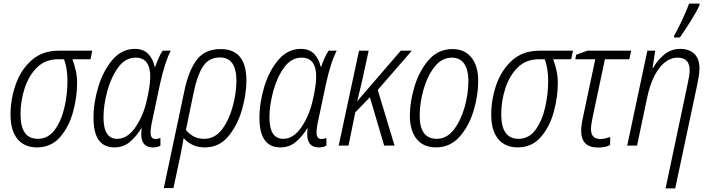

<svg xmlns="http://www.w3.org/2000/svg" viewBox="-20 -816 3986 1076"><path d="M187 10Q266 10 316 -47Q366 -104 389 -187.5Q412 -271 412 -349Q412 -390 404 -424Q396 -458 386 -484H487L497 -532H310Q217 -532 157 -478.5Q97 -425 68 -342.5Q39 -260 39 -173Q39 -84 78 -37Q117 10 187 10ZM192 -38Q95 -38 95 -175Q95 -250 118 -321Q141 -392 187.5 -438Q234 -484 307 -484H339Q358 -433 358 -362Q358 -288 341 -213.5Q324 -139 287 -88.5Q250 -38 192 -38Z M621 10Q673 10 709.5 -22Q746 -54 772 -97H774Q759 10 837 10Q864 10 879 0V-43Q865 -37 852 -37Q824 -37 824 -72Q824 -86 826.5 -104Q829 -122 834 -144L876 -342Q904 -470 937 -532H892Q880 -516 868.5 -489.5Q857 -463 850 -442H847Q838 -485 811 -513.5Q784 -542 736 -542Q663 -542 611 -481.5Q559 -421 531.5 -331.5Q504 -242 504 -155Q504 10 621 10ZM637 -38Q560 -38 560 -158Q560 -226 581 -304Q602 -382 642 -437.5Q682 -493 740 -493Q822 -493 822 -386Q822 -358 816 -321Q810 -284 800 -243Q780 -161 736.5 -99.5Q693 -38 637 -38Z M1124 -38Q1089 -38 1063.5 -52.5Q1038 -67 1022 -88L1065 -296Q1085 -394 1118 -444Q1151 -494 1212 -494Q1305 -494 1305 -363Q1305 -298 1285 -222Q1265 -146 1225 -92Q1185 -38 1124 -38ZM898 238H952L991 55Q996 30 1000.5 6.5Q1005 -17 1009 -42Q1028 -20 1057.5 -5Q1087 10 1128 10Q1209 10 1260.5 -53Q1312 -116 1336.5 -203Q1361 -290 1361 -364Q1361 -541 1217 -541Q1128 -541 1082.5 -480.5Q1037 -420 1014 -310Z M1551 10Q1603 10 1639.5 -22Q1676 -54 1702 -97H1704Q1689 10 1767 10Q1794 10 1809 0V-43Q1795 -37 1782 -37Q1754 -37 1754 -72Q1754 -86 1756.5 -104Q1759 -122 1764 -144L1806 -342Q1834 -470 1867 -532H1822Q1810 -516 1798.5 -489.5Q1787 -463 1780 -442H1777Q1768 -485 1741 -513.5Q1714 -542 1666 -542Q1593 -542 1541 -481.5Q1489 -421 1461.5 -331.5Q1434 -242 1434 -155Q1434 10 1551 10ZM1567 -38Q1490 -38 1490 -158Q1490 -226 1511 -304Q1532 -382 1572 -437.5Q1612 -493 1670 -493Q1752 -493 1752 -386Q1752 -358 1746 -321Q1740 -284 1730 -243Q1710 -161 1666.5 -99.5Q1623 -38 1567 -38Z M1878 0H1933L1971 -186L2053 -271L2133 0H2191L2097 -312L2288 -532H2226L1983 -250H1982Q1990 -282 1998 -315Q2006 -348 2014 -384L2046 -532H1992Z M2423 10Q2502 10 2554.5 -48.5Q2607 -107 2633.5 -193.5Q2660 -280 2660 -363Q2660 -446 2622 -493.5Q2584 -541 2516 -541Q2436 -541 2383 -480.5Q2330 -420 2303.5 -333Q2277 -246 2277 -168Q2277 -84 2315 -37Q2353 10 2423 10ZM2428 -38Q2332 -38 2332 -167Q2332 -237 2353 -312.5Q2374 -388 2414.5 -440.5Q2455 -493 2512 -493Q2559 -493 2582 -457.5Q2605 -422 2605 -366Q2605 -290 2583.5 -214.5Q2562 -139 2522.5 -88.5Q2483 -38 2428 -38Z M2881 10Q2960 10 3010 -47Q3060 -104 3083 -187.5Q3106 -271 3106 -349Q3106 -390 3098 -424Q3090 -458 3080 -484H3181L3191 -532H3004Q2911 -532 2851 -478.5Q2791 -425 2762 -342.5Q2733 -260 2733 -173Q2733 -84 2772 -37Q2811 10 2881 10ZM2886 -38Q2789 -38 2789 -175Q2789 -250 2812 -321Q2835 -392 2881.5 -438Q2928 -484 3001 -484H3033Q3052 -433 3052 -362Q3052 -288 3035 -213.5Q3018 -139 2981 -88.5Q2944 -38 2886 -38Z M3332 11Q3371 11 3399 -3L3400 -48Q3387 -44 3373 -40.5Q3359 -37 3345 -37Q3292 -37 3292 -92Q3292 -106 3294.5 -122Q3297 -138 3301 -158L3370 -484H3507L3517 -532H3272L3209 -509L3204 -484H3316L3248 -163Q3237 -113 3237 -83Q3237 11 3332 11Z M3710 240H3764L3886 -335Q3891 -359 3895.5 -385Q3900 -411 3900 -432Q3900 -487 3871 -514.5Q3842 -542 3793 -542Q3740 -542 3701 -509Q3662 -476 3640 -435H3637L3652 -532H3608L3495 0H3550L3607 -270Q3630 -377 3675.5 -435Q3721 -493 3777 -493Q3845 -493 3845 -423Q3845 -405 3841 -383.5Q3837 -362 3832 -338ZM3757 -606H3790Q3813 -638 3849.5 -696Q3886 -754 3899 -785L3901 -796H3842Q3828 -758 3803 -704Q3778 -650 3758 -616Z"/></svg>

Font: Noto Sans Display SemiCondensed Light
Style: Italic
Weight: 300
Width: 4
Italic angle: -12°
Designer: Monotype Design Team
Foundry: Monotype Imaging Inc.
Version: Version 1.900